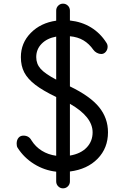

<svg xmlns="http://www.w3.org/2000/svg" viewBox="-20 -926 670 1049"><path d="M362 11V65Q362 81 351 92Q340 103 324 103Q309 103 298 92Q287 81 287 65V12Q223 5 167 -29.5Q111 -64 76 -119Q71 -127 71 -141Q71 -161 81 -173Q91 -185 108 -185Q138 -185 152 -159Q174 -124 208.5 -102.5Q243 -81 287 -75V-396Q214 -431 172.5 -463Q131 -495 112.5 -530.5Q94 -566 94 -614Q94 -691 148 -746Q202 -801 287 -813V-868Q287 -884 298 -895Q309 -906 324 -906Q340 -906 351 -895Q362 -884 362 -868V-814Q427 -807 477.5 -776Q528 -745 561 -693Q568 -683 568 -671Q568 -655 558 -643Q548 -631 533 -631Q521 -631 509 -637.5Q497 -644 490 -654Q467 -687 436 -705.5Q405 -724 362 -728V-454Q472 -401 521 -341Q570 -281 570 -203Q570 -117 513.5 -59Q457 -1 362 11ZM287 -491V-726Q237 -717 207.5 -687Q178 -657 178 -614Q178 -577 202 -550Q226 -523 287 -491ZM362 -76Q421 -86 453.5 -120Q486 -154 486 -203Q486 -288 362 -359Z"/></svg>

Font: Tsukimi Rounded Medium
Style: Regular
Weight: 500
Designer: Takashi Funayama
Foundry: Takashi Funayama
Version: Version 1.032; ttfautohint (v1.8.3)